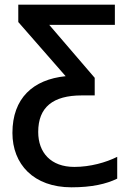

<svg xmlns="http://www.w3.org/2000/svg" viewBox="-20 -559 543 819"><path d="M285 240C371 240 433 226 480 203V110C432 134 365 153 297 153C197 153 143 92 143 4C143 -102 206 -152 329 -152H384V-227L190 -453H470V-539H58V-465L260 -234C121 -220 33 -140 33 8C33 141 123 240 285 240Z"/></svg>

Font: Noto Sans Thai Medium
Style: Regular
Weight: 500
Designer: Monotype Design Team
Foundry: Monotype Imaging Inc.
Version: Version 1.901